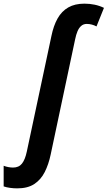

<svg xmlns="http://www.w3.org/2000/svg" viewBox="-139 -785 586 1045"><path d="M-44.9 240.2Q-64.9 240.2 -84.2 237.5Q-103.5 234.9 -119.1 229.5V117.2Q-106.9 122.1 -93.3 124.5Q-79.6 127 -67.9 127Q-36.6 127 -19.5 105.5Q-2.4 84 6.8 40.5L140.6 -587.9Q152.3 -645.5 174.6 -684.8Q196.8 -724.1 232.7 -744.6Q268.6 -765.1 320.3 -765.1Q349.1 -765.1 376 -759.5Q402.8 -753.9 426.8 -742.2L386.2 -641.1Q374.5 -647.5 361.1 -651.1Q347.7 -654.8 333 -654.8Q315.4 -654.8 303 -644Q290.5 -633.3 282.7 -614.5Q274.9 -595.7 270 -571.3L136.7 56.6Q125.5 109.9 104.5 151.4Q83.5 192.9 47.6 216.6Q11.7 240.2 -44.9 240.2Z"/></svg>

Font: Open Sans SemiCondensed
Style: Bold Italic
Weight: 700
Width: 4
Italic angle: -12°
Designer: Monotype Design Team
Foundry: Monotype Imaging Inc.
Version: Version 3.003